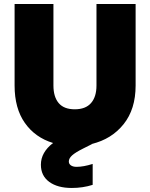

<svg xmlns="http://www.w3.org/2000/svg" viewBox="-20 -725 752 963"><path d="M53.2 -295.9V-705.1H248V-295.9Q248 -239.3 274.4 -208Q300.8 -176.8 355 -176.8Q409.2 -176.8 436.5 -208Q463.9 -239.3 463.9 -295.9V-705.1H660.2V-295.9Q660.2 -177.2 599.9 -102.1Q539.6 -26.9 439.9 -2.9L440.9 -2L397 20Q357.9 39.6 341.6 54.4Q325.2 69.3 325.2 85Q325.2 97.2 335.7 104.5Q346.2 111.8 363.8 111.8Q398.9 111.8 444.8 97.2V202.1Q395.5 217.8 339.8 217.8Q269 217.8 227.1 187.3Q185.1 156.7 185.1 101.1Q185.1 39.1 246.1 -7.8Q156.2 -35.2 104.7 -108.4Q53.2 -181.6 53.2 -295.9Z"/></svg>

Font: Poppins ExtraBold
Style: Regular
Weight: 800
Designer: Ninad Kale (Devanagari), Jonny Pinhorn (Latin)
Foundry: Indian Type Foundry
Version: Version 3.200;PS 1.000;hotconv 16.6.54;makeotf.lib2.5.65590